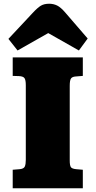

<svg xmlns="http://www.w3.org/2000/svg" viewBox="-20 -1007 511 1027"><path d="M48 0V-99L85 -102Q107 -104 112.5 -116Q118 -128 118 -152V-551Q118 -579 111 -589Q104 -599 81 -600L48 -601V-700H423V-601L386 -598Q367 -597 360 -587.5Q353 -578 353 -548V-149Q353 -121 359.5 -112.5Q366 -104 388 -102L423 -99V0ZM74 -737 25 -799 155 -938Q181 -966 198.5 -976.5Q216 -987 243 -987Q266 -987 285.5 -977.5Q305 -968 329 -940L449 -801L402 -737L238 -830Z"/></svg>

Font: Literata Variable Black
Style: Regular
Weight: 900
Designer: Latin by Veronika Burian and Jose Scaglione. Greek by Irene Vlachou. Cyrillic by Vera Evstafieva.
Foundry: TypeTogether
Version: Version 3.021